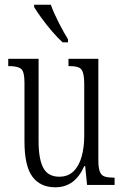

<svg xmlns="http://www.w3.org/2000/svg" viewBox="-20 -786 526 816"><path d="M215 10Q151 10 117.5 -35.5Q84 -81 84 -185V-435Q84 -482 69.5 -493.5Q55 -505 19 -505H15V-536H144V-186Q144 -110 164 -72.5Q184 -35 232 -35Q269 -35 292.5 -58Q316 -81 327 -120.5Q338 -160 338 -210V-424Q338 -460 332.5 -477.5Q327 -495 313 -500Q299 -505 274 -505H271V-536H398V-105Q398 -72 404.5 -56Q411 -40 425.5 -35.5Q440 -31 464 -31H467V0H350L342 -80H338Q299 10 215 10ZM246 -606Q226 -624 201.5 -652.5Q177 -681 156 -710Q135 -739 125 -756V-766H196Q208 -732 229.5 -690Q251 -648 269 -619V-606Z"/></svg>

Font: Noto Serif Ethiopic ExtraCondensed Light
Style: Regular
Weight: 300
Width: 2
Designer: Monotype Design Team
Foundry: Monotype Imaging Inc.
Version: Version 2.102; ttfautohint (v1.8.4.7-5d5b)